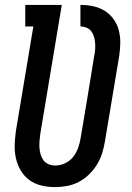

<svg xmlns="http://www.w3.org/2000/svg" viewBox="-20 -755 540 783"><path d="M204 8Q176 8 148.5 1.5Q121 -5 99.5 -21Q78 -37 64.5 -60Q51 -83 45 -109.5Q39 -136 40 -164.5Q41 -193 45 -222L116 -647H83V-735H232L144 -207Q142 -193 141 -178.5Q140 -164 141 -150.5Q142 -137 146 -124Q150 -111 158 -100.5Q166 -90 179 -85Q192 -80 206 -80Q226 -80 246 -89.5Q266 -99 279 -116Q292 -133 299 -153Q306 -173 309 -193Q323 -276 337 -359.5Q351 -443 364 -526Q367 -539 368 -552.5Q369 -566 368 -579Q367 -592 363.5 -604.5Q360 -617 352.5 -627Q345 -637 333 -642Q321 -647 308 -647V-735Q335 -735 360.5 -729.5Q386 -724 407.5 -710.5Q429 -697 443.5 -676.5Q458 -656 464.5 -631Q471 -606 470.5 -579.5Q470 -553 466 -526L408 -179Q404 -154 396.5 -130Q389 -106 375.5 -84Q362 -62 343 -43.5Q324 -25 301 -13Q278 -1 253 3.5Q228 8 204 8Z"/></svg>

Font: Iosevka Curly Slab SmBdObl
Style: Regular
Weight: 600
Italic angle: -9°
Monospace: yes
Designer: Belleve Invis
Foundry: Belleve Invis
Version: Version 11.0.0; ttfautohint (v1.8.3)